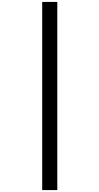

<svg xmlns="http://www.w3.org/2000/svg" viewBox="-20 -1560 1030 1988"><path d="M417 -1540V408.2H573.2V-1540Z"/></svg>

Font: Elementary Gothic 
Style: Regular
Weight: 400
Designer: Bill Roach / W.K. Roach
Version: Version 1.00 April 18, 2012, initial release